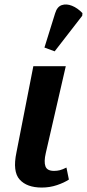

<svg xmlns="http://www.w3.org/2000/svg" viewBox="-20 -834 391 864"><path d="M168 10Q101 10 68.5 -26Q36 -62 54 -148L130 -536H276L186 -145Q177 -106 184.5 -85.5Q192 -65 223 -65Q237 -65 249 -68Q261 -71 279 -80L290 -26Q269 -12 236.5 -1Q204 10 168 10ZM226 -603 180 -620 228 -774Q237 -804 258 -811Q279 -818 304 -808Q329 -798 351 -775L350 -763Z"/></svg>

Font: Noto Serif Condensed
Style: Bold Italic
Weight: 700
Width: 3
Italic angle: -12°
Designer: Monotype Design Team
Foundry: Monotype Imaging Inc.
Version: Version 2.014